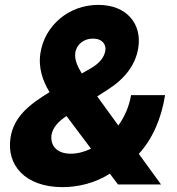

<svg xmlns="http://www.w3.org/2000/svg" viewBox="-20 -758 726 789"><path d="M658.4 -367.2H518.5C510.7 -320 491.8 -277.7 466.3 -242.2L379.6 -361.9L423.3 -389.9C492.5 -433.9 536.9 -491.1 547.9 -559.7C564.6 -656.6 503.6 -737.9 383.9 -737.9C260.7 -737.9 164.8 -651.6 146.7 -543.3C135.7 -479.4 156.2 -424.7 183.6 -379.3C97.3 -326.7 36.9 -277 23.4 -193.2C5 -79.9 83.5 11 236.9 11C299.7 11 370 -5 431.5 -44.4L464.8 0H641.7L550.4 -125.7C606.2 -186.4 643.1 -269.9 658.4 -367.2ZM289.4 -540.8C294 -575.3 324.6 -599.4 361.5 -599.4C401.6 -599.4 417.6 -573.9 412.6 -548.3C408.4 -524.9 391.7 -499.3 353.7 -477.6L316.1 -456C297.2 -486.9 285.9 -513.5 289.4 -540.8ZM270.6 -126.4C215.2 -126.4 185.4 -158 191.8 -204.5C197.1 -234 219.8 -258.9 253.2 -281.2L354 -147C326 -133.5 297.6 -126.4 270.6 -126.4Z"/></svg>

Font: TID UI Extra Bold
Style: Italic
Weight: 800
Italic angle: -9.39999°
Designer: The TID Project Authors
Foundry: Bakken & Bæck
Version: Version 1.001;hotconv 1.0.109;makeotfexe 2.5.65596